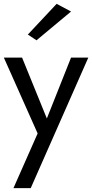

<svg xmlns="http://www.w3.org/2000/svg" viewBox="-20 -760 480 1000"><path d="M170 -550 125 -580 275 -740 350 -700ZM140 220H50L176 -65L0 -460H95L224 -143L350 -460H440Z"/></svg>

Font: Venryn Sans
Style: Regular
Weight: 400
Designer: Owen Earl, indestructible type* (font) & Cristiano Sobral (main changes)
Version: Version 3.600; ttfautohint (v1.8.3)